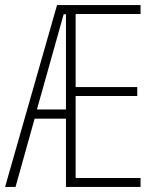

<svg xmlns="http://www.w3.org/2000/svg" viewBox="-20 -734 619 754"><path d="M532 0H239V-268H116L41 0H0L204 -714H532V-679H277V-392H519V-357H277V-35H532ZM125 -304H239V-678H230Z"/></svg>

Font: Noto Sans Devanagari ExtraCondensed ExtraLight
Style: Regular
Weight: 200
Width: 2
Designer: Jelle Bosma - Monotype Design Team
Foundry: Monotype Imaging Inc.
Version: Version 2.004; ttfautohint (v1.8.4.7-5d5b)